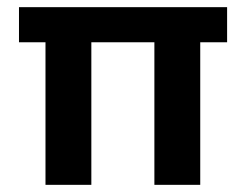

<svg xmlns="http://www.w3.org/2000/svg" viewBox="-20 -516 687 536"><path d="M107 0V-398H33V-496H614V-398H539V0H411V-398H235V0Z"/></svg>

Font: DeepMind Sans
Style: Bold
Weight: 700
Designer: Jonny Pinhorn / Modifications: Colophon Foundry
Foundry: Colophon Foundry
Version: Version 1.002; ttfautohint (v1.8.2)